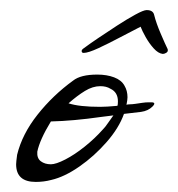

<svg xmlns="http://www.w3.org/2000/svg" viewBox="-20 -344 353 381"><path d="M51 17Q12 17 12 -18Q12 -20 12.5 -25Q13 -30 14 -37Q24 -78 54.5 -116.5Q85 -155 125 -184Q140 -196 173 -196Q192 -196 206.5 -190.5Q221 -185 227 -174Q233 -164 233 -151Q233 -149 232.5 -145Q232 -141 231 -136Q233 -137 237.5 -137Q242 -137 249 -138Q256 -139 262.5 -140Q269 -141 276 -141H280Q291 -141 282.5 -132.5Q274 -124 260 -122L226 -118Q216 -90 191.5 -62Q167 -34 137.5 -13.5Q108 7 82 13Q67 17 51 17ZM179 -132Q185 -132 193.5 -132.5Q202 -133 213 -134Q214 -136 214 -143Q214 -161 199 -168Q191 -173 179 -173Q164 -173 148.5 -163.5Q133 -154 116 -139Q137 -132 179 -132ZM81 -18Q91 -18 109.5 -27.5Q128 -37 148 -53Q168 -69 184 -87Q189 -92 194 -99.5Q199 -107 205 -115L181 -112Q125 -104 81 -103Q59 -67 54 -43Q53 -30 61 -24Q69 -18 81 -18ZM303 -237Q294 -238 285 -248Q276 -258 269 -270.5Q262 -283 259 -291Q243 -283 219.5 -270.5Q196 -258 175.5 -248.5Q155 -239 146 -239Q142 -239 142 -243Q142 -245 144.5 -247Q147 -249 150 -251Q158 -257 175 -268.5Q192 -280 212 -293Q232 -306 248.5 -315Q265 -324 271 -324Q284 -324 286 -314Q290 -298 299 -277Q308 -256 312 -248Q313 -247 313 -244Q313 -241 309.5 -239Q306 -237 303 -237Z"/></svg>

Font: Allison
Style: Regular
Weight: 400
Designer: Robert E. Leuschke
Foundry: Robert E. Leuschke
Version: Version 1.010; ttfautohint (v1.8.3)